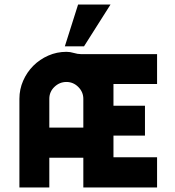

<svg xmlns="http://www.w3.org/2000/svg" viewBox="-20 -821 768 841"><path d="M345 0V-130H196V0H65V-388Q65 -430 81.5 -467.5Q98 -505 126 -533Q154 -561 191.5 -577.5Q229 -594 271 -594Q287 -594 303.5 -589Q320 -584 334 -584H668V-453H477V-358H615V-227H477V-132H668V0ZM345 -262V-388Q345 -418 323 -440Q301 -462 271 -462Q241 -462 218.5 -440.5Q196 -419 196 -388V-262ZM322 -801H464L348 -618H264Z"/></svg>

Font: PostBus
Style: Regular
Weight: 400
Designer: Peter Wiegel
Version: Version 1.001